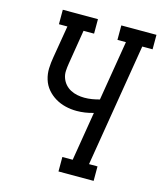

<svg xmlns="http://www.w3.org/2000/svg" viewBox="-110 -816 756 897"><g transform="rotate(15 267.5 -367.5)"><path d="M258 0V-70H308L347 -307Q327 -301 306.5 -298Q286 -295 266 -295Q238 -295 211.5 -301.5Q185 -308 162.5 -321.5Q140 -335 123 -355Q106 -375 98 -401Q90 -427 91 -454.5Q92 -482 97 -510L123 -665H82V-735H252V-665H201L174 -499Q171 -481 170 -463Q169 -445 175 -428.5Q181 -412 192 -399.5Q203 -387 218 -379Q233 -371 250.5 -367.5Q268 -364 285 -364Q304 -364 322 -367Q340 -370 358 -375L406 -665H365V-735H535V-665H485L387 -70H428V0Z"/></g></svg>

Font: Iosevka Curly Slab Oblique
Style: Regular
Weight: 400
Italic angle: -9°
Monospace: yes
Designer: Belleve Invis
Foundry: Belleve Invis
Version: Version 11.1.0; ttfautohint (v1.8.3)